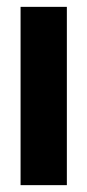

<svg xmlns="http://www.w3.org/2000/svg" viewBox="-20 -540 255 560"><path d="M40 0V-520H175V0Z"/></svg>

Font: Cal Sans
Style: Regular
Weight: 400
Designer: Designer Mark Davis DBA MarkFonts
Foundry: Designer Mark Davis DBA MarkFonts
Version: Version 1.000